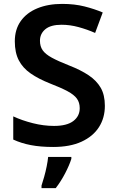

<svg xmlns="http://www.w3.org/2000/svg" viewBox="-20 -744 600 985"><path d="M518 -201Q518 -139 487.5 -91.5Q457 -44 398 -17Q339 10 253 10Q188 10 138.5 0.5Q89 -9 48 -28V-147Q93 -126 148.5 -112Q204 -98 257 -98Q323 -98 356 -123Q389 -148 389 -189Q389 -218 374.5 -238Q360 -258 326.5 -276Q293 -294 236 -316Q178 -339 137.5 -367Q97 -395 76.5 -434.5Q56 -474 56 -532Q56 -593 86.5 -636Q117 -679 172 -701.5Q227 -724 299 -724Q362 -724 413.5 -711Q465 -698 507 -680L468 -575Q427 -593 383 -605Q339 -617 296 -617Q240 -617 212.5 -594Q185 -571 185 -535Q185 -506 199 -486Q213 -466 246 -448Q279 -430 335 -408Q394 -385 434.5 -358Q475 -331 496.5 -294Q518 -257 518 -201ZM346 71Q336 103 314.5 144.5Q293 186 266 221H193V208Q199 190 206.5 163.5Q214 137 219.5 109.5Q225 82 227 61H346Z"/></svg>

Font: Noto Sans Thai Looped SemiBold
Style: Regular
Weight: 600
Designer: Sasikarn Vongin, Ben Mitchell
Foundry: The Fontpad Ltd
Version: Version 1.001; ttfautohint (v1.8.4.7-5d5b)